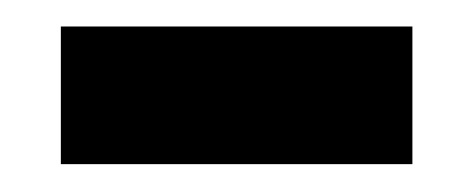

<svg xmlns="http://www.w3.org/2000/svg" viewBox="-20 -343 350 142"><path d="M25 -221.6V-323.4H285V-221.6Z"/></svg>

Font: Noto Serif Gurmukhi
Style: Regular
Weight: 400
Designer: Vaibhav Singh and the Monotype Design Team
Foundry: Monotype Imaging Inc.
Version: Version 2.003